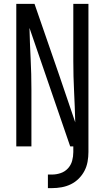

<svg xmlns="http://www.w3.org/2000/svg" viewBox="-20 -755 540 990"><path d="M227 215V145H248Q271 145 293 137.5Q315 130 330.5 113Q346 96 352 74Q358 52 358 29V0H342L132 -611Q134 -531 138 -452Q142 -373 142 -294V0H64V-735H158L284 -371L368 -124Q366 -204 362 -283Q358 -362 358 -441V-735H436V29Q436 54 431.5 79Q427 104 415.5 126Q404 148 386 166Q368 184 345.5 195Q323 206 298 210.5Q273 215 248 215Z"/></svg>

Font: Huly
Style: Regular
Weight: 400
Designer: Belleve Invis
Foundry: Belleve Invis
Version: Version 33.2.5; ttfautohint (v1.8.4)